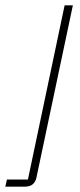

<svg xmlns="http://www.w3.org/2000/svg" viewBox="-129 -535 299 722"><path d="M-109 167 -103 140H-24L114 -515H145L8 133Q5 148 -5.5 157.5Q-16 167 -37 167Z"/></svg>

Font: Hubot Sans Condensed ExtraLight
Style: Italic
Weight: 200
Width: 3
Italic angle: -12.0243°
Designer: Deni Anggara
Foundry: GitHub, Inc., Subsidiary of Microsoft Corporation
Version: Version 2.000